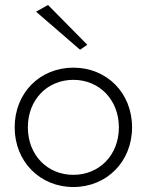

<svg xmlns="http://www.w3.org/2000/svg" viewBox="-20 -742 590 772"><path d="M125 -695 302 -542 331 -562 173 -722ZM39 -230C39 -92 141 10 275 10C409 10 511 -92 511 -230C511 -369 409 -470 275 -470C141 -470 39 -369 39 -230ZM92 -230C92 -342 171 -421 275 -421C379 -421 458 -341 458 -230C458 -118 379 -39 275 -39C171 -39 92 -118 92 -230Z"/></svg>

Font: Jost Light
Style: Regular
Weight: 300
Version: Version 3.710